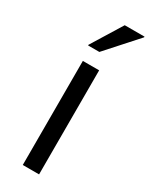

<svg xmlns="http://www.w3.org/2000/svg" viewBox="-190 -758 628 799"><g transform="rotate(30 124.5 -358.0)"><path d="M77.5 0V-500H155.8V0ZM64.2 -566.7V-570L154.2 -715.8H249.2V-712.5L118.3 -566.7Z"/></g></svg>

Font: Funnel Display Light
Style: Regular
Weight: 300
Designer: NORD ID, Kristian Moeller
Foundry: Dicotype
Version: Version 1.000